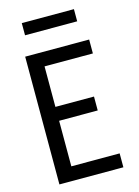

<svg xmlns="http://www.w3.org/2000/svg" viewBox="-135 -994 770 1067"><g transform="rotate(-15 250.0 -460.0)"><path d="M70 0V-735H438V-655H160V-422H382V-342H160V-80H438V0ZM100 -850V-920H400V-850Z"/></g></svg>

Font: Iosevka SS10 Medium
Style: Regular
Weight: 500
Monospace: yes
Designer: Belleve Invis
Foundry: Belleve Invis
Version: Version 28.0.6; ttfautohint (v1.8.4)